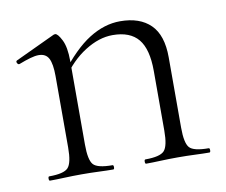

<svg xmlns="http://www.w3.org/2000/svg" viewBox="-54 -464 623 529"><g transform="rotate(-10 257.5 -199.5)"><path d="M315 0Q312 0 312 -6Q312 -12 315 -12Q356 -12 368 -25Q380 -38 380 -81V-248Q380 -309 357 -337Q334 -365 285 -365Q247 -365 207.5 -340Q168 -315 139 -271L135 -283Q182 -345 225 -372Q268 -399 312 -399Q367 -399 397 -369.5Q427 -340 427 -278V-81Q427 -38 438.5 -25Q450 -12 492 -12Q495 -12 495 -6Q495 0 492 0Q475 0 452 -1Q429 -2 404 -2Q379 -2 355.5 -1Q332 0 315 0ZM46 0Q43 0 43 -6Q43 -12 46 -12Q87 -12 99 -25Q111 -38 111 -81V-281Q111 -315 103 -330.5Q95 -346 75 -346Q65 -346 51 -342Q37 -338 19 -331Q15 -330 12.5 -335Q10 -340 14 -342L125 -394Q127 -395 130 -395Q137 -395 147.5 -374.5Q158 -354 158 -315V-81Q158 -38 169.5 -25Q181 -12 223 -12Q226 -12 226 -6Q226 0 223 0Q206 0 183 -1Q160 -2 135 -2Q110 -2 86.5 -1Q63 0 46 0Z"/></g></svg>

Font: Cormorant Infant Light
Style: Regular
Weight: 300
Designer: Christian Thalmann (Catharsis Fonts)
Foundry: Catharsis Fonts
Version: Version 4.001